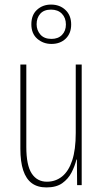

<svg xmlns="http://www.w3.org/2000/svg" viewBox="-20 -809 448 839"><path d="M337 -527V0H317L316 -112H314Q307 -83 292.5 -55Q278 -27 252 -8.5Q226 10 183 10Q144 10 119 -8.5Q94 -27 81.5 -64.5Q69 -102 69 -159V-527H95V-167Q95 -87 118.5 -51Q142 -15 185 -15Q223 -15 251.5 -38Q280 -61 295.5 -108Q311 -155 311 -228V-527ZM205 -617Q169 -617 143 -639.5Q117 -662 117 -703Q117 -744 142 -766.5Q167 -789 203 -789Q241 -789 266 -765.5Q291 -742 291 -702Q291 -663 267 -640Q243 -617 205 -617ZM205 -639Q234 -639 251 -656.5Q268 -674 268 -702Q268 -731 250.5 -749Q233 -767 203 -767Q172 -767 156 -749Q140 -731 140 -703Q140 -677 156.5 -658Q173 -639 205 -639Z"/></svg>

Font: Noto Sans Khmer ExtraCondensed Thin
Style: Regular
Weight: 250
Width: 2
Designer: Danh Hong and the Monotype Design Team
Foundry: Monotype Imaging Inc.
Version: Version 2.004